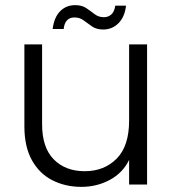

<svg xmlns="http://www.w3.org/2000/svg" viewBox="-20 -719 673 748"><path d="M144 -235Q144 -144 189.5 -98Q235 -52 310 -52Q386 -52 434.5 -101Q483 -150 483 -249V-546H553V0H483V-96Q458 -45 407.5 -18Q357 9 297 9Q235 9 184.5 -16.5Q134 -42 104.5 -94.5Q75 -147 75 -227V-546H144ZM185 -606Q191 -652 214.5 -675.5Q238 -699 273 -699Q299 -699 316 -687.5Q333 -676 348.5 -664Q364 -652 385 -652Q402 -652 414 -663Q426 -674 429 -697H471Q466 -653 441.5 -628.5Q417 -604 382 -604Q356 -604 338.5 -616Q321 -628 306 -639.5Q291 -651 270 -651Q233 -651 228 -606Z"/></svg>

Font: Poppins Light
Style: Regular
Weight: 300
Designer: Ninad Kale (Devanagari), Jonny Pinhorn (Latin)
Version: Version 5.002